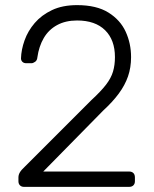

<svg xmlns="http://www.w3.org/2000/svg" viewBox="-20 -730 600 750"><path d="M74 0Q64 0 58 -6Q52 -12 52 -22V-37Q52 -47 57.5 -56.5Q63 -66 77 -79L336 -338Q374 -373 394 -399Q414 -425 421.5 -450.5Q429 -476 429 -507Q429 -574 390.5 -612Q352 -650 281 -650Q236 -650 203 -632Q170 -614 151 -581.5Q132 -549 126 -506Q125 -494 117 -488.5Q109 -483 103 -483H83Q73 -483 67.5 -488.5Q62 -494 62 -502Q63 -536 76 -572.5Q89 -609 115.5 -640Q142 -671 183 -690.5Q224 -710 281 -710Q357 -710 403.5 -681Q450 -652 471 -606Q492 -560 492 -507Q492 -466 480 -431.5Q468 -397 444 -364.5Q420 -332 383 -298L149 -60H484Q495 -60 501 -54Q507 -48 507 -37V-22Q507 -12 501 -6Q495 0 484 0Z"/></svg>

Font: Rubik Light
Style: Regular
Weight: 300
Designer: Hubert and Fischer
Foundry: Hubert and Fischer
Version: Version 2.300;gftools[0.9.30]